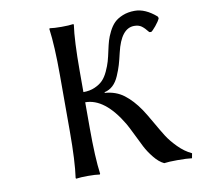

<svg xmlns="http://www.w3.org/2000/svg" viewBox="-75 -736 846 818"><g transform="rotate(-10 347.5 -327.5)"><path d="M241.2 -645Q273.4 -645 292 -647.9L293.9 -645Q284.2 -578.6 284.2 -444.8V-355Q312 -355 333.7 -364.5Q355.5 -374 368.9 -387.7Q382.3 -401.4 392.8 -424.1Q403.3 -446.8 408.7 -465.6Q414.1 -484.4 419.9 -512.2Q424.8 -535.2 429.7 -552Q434.6 -568.8 445.3 -590.3Q456.1 -611.8 469.7 -625.5Q483.4 -639.2 506.6 -648.7Q529.8 -658.2 559.1 -658.2Q605 -658.2 651.9 -617.2L654.8 -609.9Q649.9 -597.2 634.3 -578.4Q618.7 -559.6 612.8 -557.1L605 -558.1Q589.4 -578.1 577.1 -586.7Q564.9 -595.2 545.9 -595.2Q489.3 -595.2 465.8 -494.1Q458.5 -462.4 452.6 -442.6Q446.8 -422.9 436 -397.7Q425.3 -372.6 409.4 -357.9Q393.6 -343.3 373 -338.9V-335.9Q420.9 -332.5 455.3 -306.4Q489.7 -280.3 520 -235.8Q533.2 -216.3 555.9 -176.5Q578.6 -136.7 594 -112.3Q609.4 -87.9 636.5 -60.3Q663.6 -32.7 694.8 -18.1L690.9 2.9Q670.9 0 627.9 0Q590.8 0 570.8 2.9Q548.8 -7.3 528.1 -33Q507.3 -58.6 494.6 -83.5Q481.9 -108.4 465.6 -142.1Q449.2 -175.8 440.9 -189.9Q368.7 -311 284.2 -311V-200.2Q284.2 -71.3 293.9 0L292 2.9Q273.4 0 241.2 0Q208.5 0 189.9 2.9L188 0Q198.2 -71.3 198.2 -200.2V-444.8Q198.2 -569.8 188 -645L189.9 -647.9Q208.5 -645 241.2 -645Z"/></g></svg>

Font: Linear Smooth
Style: Regular
Weight: 400
Designer: Philipp H. Poll, Flanker
Foundry: Philipp H. Poll, reworked by Flanker
Version: Version 1.061 | FøM Fix